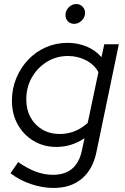

<svg xmlns="http://www.w3.org/2000/svg" viewBox="-20 -720 620 950"><path d="M245 210Q190 210 132.5 190.5Q75 171 32 137L70 82Q114 113 156.5 129Q199 145 242 145Q359 145 385 26L398 -36Q334 7 259 7Q196 7 146 -23Q96 -53 67.5 -104.5Q39 -156 39 -222Q39 -281 60.5 -333Q82 -385 119.5 -424.5Q157 -464 207 -486Q257 -508 314 -508Q364 -508 408 -490Q452 -472 482 -437L496 -501H568L457 33Q439 119 384.5 164.5Q330 210 245 210ZM275 -57Q354 -57 414 -112L467 -363Q447 -400 406 -421.5Q365 -443 316 -443Q259 -443 212 -414Q165 -385 137.5 -336.5Q110 -288 110 -228Q110 -178 131 -139.5Q152 -101 189.5 -79Q227 -57 275 -57ZM347 -602Q328 -602 316 -614.5Q304 -627 304 -645.7Q304 -667 319.8 -683.5Q335.6 -700 358 -700Q376.2 -700 388.6 -687.1Q401 -674.1 401 -656Q401 -635 384.5 -618.5Q368 -602 347 -602Z"/></svg>

Font: Red Hat Display
Style: Italic
Weight: 300
Italic angle: -12°
Designer: Pentagram, MCKL
Foundry: Pentagram, MCKL
Version: Version 1.023